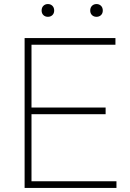

<svg xmlns="http://www.w3.org/2000/svg" viewBox="-20 -928 640 948"><path d="M101.5 0V-740H550V-707H135.5V-33H555V0ZM124 -364V-397H501.5V-364ZM456.5 -845Q443 -845 434.2 -853.5Q425.5 -862 425.5 -876Q425.5 -890.5 434.2 -899.2Q443 -908 456.5 -908Q470 -908 478.8 -899.2Q487.5 -890.5 487.5 -876Q487.5 -862 478.8 -853.5Q470 -845 456.5 -845ZM216.5 -845Q203 -845 194.2 -853.5Q185.5 -862 185.5 -876Q185.5 -890.5 194.2 -899.2Q203 -908 216.5 -908Q230 -908 238.8 -899.2Q247.5 -890.5 247.5 -876Q247.5 -862 238.8 -853.5Q230 -845 216.5 -845Z"/></svg>

Font: Encode Sans SC SemiExpanded Thin
Style: Regular
Weight: 250
Width: 6
Designer: Multiple Designers
Foundry: Impallari Type
Version: Version 3.002